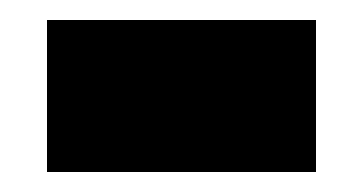

<svg xmlns="http://www.w3.org/2000/svg" viewBox="-20 -364 363 192"><path d="M27 -192V-344H296V-192Z"/></svg>

Font: Noto Sans Lao Condensed Black
Style: Regular
Weight: 900
Width: 3
Designer: Monotype Design Team
Foundry: Monotype Imaging Inc.
Version: Version 2.003; ttfautohint (v1.8.4.7-5d5b)